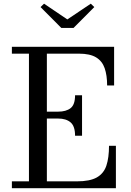

<svg xmlns="http://www.w3.org/2000/svg" viewBox="-20 -998 692 1018"><path d="M337 -895 461.5 -978.5 480 -960.5 370 -850H305L195 -960.5L213.5 -978.5ZM378 -278.5Q378 -329 354.2 -349.2Q330.5 -369.5 288 -369.5H228.5V-36.5H388Q456.5 -36.5 493.2 -57.2Q530 -78 544 -119.8Q558 -161.5 558 -225H594.5V0H43V-36.5H133.5V-713.5H43V-750H585V-545H548Q548 -598.5 535 -636.2Q522 -674 489.5 -693.8Q457 -713.5 398.5 -713.5H228.5V-406H288Q330.5 -406 354.2 -424.5Q378 -443 378 -493H415V-278.5Z"/></svg>

Font: Bodoni* 06pt
Style: Regular
Weight: 400
Version: Version 2.3